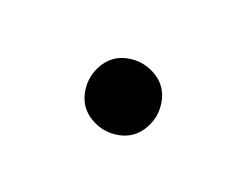

<svg xmlns="http://www.w3.org/2000/svg" viewBox="-29 -1022 159 123"><g transform="rotate(-15 50.0 -960.0)"><path d="M25 -960Q25 -954 28.5 -948Q32 -942 38 -938.5Q44 -935 50 -935Q56 -935 62 -938.5Q68 -942 71.5 -948Q75 -954 75 -960Q75 -966 71.5 -972Q68 -978 62 -981.5Q56 -985 50 -985Q44 -985 38 -981.5Q32 -978 28.5 -972Q25 -966 25 -960Z"/></g></svg>

Font: Linefont ExtraLight
Style: Regular
Weight: 250
Monospace: yes
Version: Version 3.002;gftools[0.9.33]